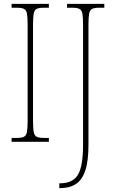

<svg xmlns="http://www.w3.org/2000/svg" viewBox="-20 -734 597 994"><path d="M40 0V-20H67Q92 -20 104 -26Q116 -32 119.5 -51Q123 -70 123 -108V-606Q123 -645 119.5 -663.5Q116 -682 104 -688Q92 -694 67 -694H40V-714H233V-694H207Q182 -694 170 -688Q158 -682 154.5 -663.5Q151 -645 151 -606V-108Q151 -70 154.5 -51Q158 -32 170 -26Q182 -20 207 -20H233V0ZM287 240V215H290Q358 215 384 170Q410 125 410 16V-606Q410 -645 406.5 -663.5Q403 -682 391 -688Q379 -694 354 -694H327V-714H520V-694H494Q469 -694 457 -688Q445 -682 441.5 -663.5Q438 -645 438 -606V15Q438 100 421.5 149Q405 198 372.5 219Q340 240 290 240Z"/></svg>

Font: Noto Serif Tamil Condensed Thin
Style: Regular
Weight: 100
Width: 3
Designer: Indian Type Foundry, Tom Grace, and the Monotype Design Team
Foundry: Monotype Imaging Inc.
Version: Version 2.004; ttfautohint (v1.8.4.7-5d5b)